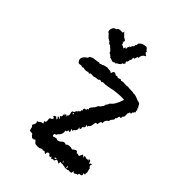

<svg xmlns="http://www.w3.org/2000/svg" viewBox="-159 -757 757 833"><g transform="rotate(30 219.0 -340.0)"><path d="M76 -115 82 -121Q90 -130 84 -137Q89 -137 92 -138L99 -141Q108 -144 114 -141Q114 -143 112 -153Q121 -151 123 -161L124 -169Q126 -175 127 -177Q131 -176 134 -177Q139 -179 140 -181Q142 -183 141 -186Q140 -188 135 -190Q136 -194 141 -196Q144 -197 149 -195Q149 -190 155 -186Q157 -190 157 -191L155 -195Q152 -199 154 -201Q157 -201 160 -198L162 -196L165 -193V-197L163 -200Q160 -203 161 -206Q162 -208 163 -207H165Q168 -209 170 -215L171 -220L172 -226L174 -221L176 -217Q175 -224 179 -225Q181 -226 182.5 -224Q184 -222 185 -218Q187 -220 186 -221V-224Q194 -226 194 -236V-245Q196 -251 199 -252Q204 -249 208 -256L211 -260Q215 -262 217 -262Q218 -265 222 -266L225 -267L228 -270Q226 -276 234 -276Q230 -281 235 -286Q240 -290 245 -285L246 -289L247 -293Q248 -292 254 -292Q251 -298 256 -303L261 -307L266 -311Q274 -315 282 -326L286 -328L291 -330Q296 -332 297 -336Q299 -335 302 -338.5Q305 -342 308 -349Q312 -351 315 -354L318 -358L320 -361Q342 -368 366 -406Q347 -414 307 -419L277 -421Q260 -422 247 -427Q244 -422 240 -425L236 -428Q234 -429 231 -429Q226 -424 217 -427L210 -428Q207 -429 203 -427Q191 -431 183 -433Q177 -425 171 -434Q167 -431 158 -433Q149 -435 145 -439Q137 -436 130 -443Q124 -442 116 -445Q99 -473 139 -486Q141 -491 144 -493Q150 -495 153 -495Q161 -497 172 -494L181 -493Q186 -491 191 -493L193 -491L196 -489Q198 -488 201 -491Q204 -490 208 -490Q211 -490 215 -492Q229 -492 234 -491Q238 -489 241 -488L247 -486Q253 -485 258 -477Q264 -489 270 -489Q274 -489 283 -479Q290 -483 293 -476Q294 -475 299 -475L304 -476Q311 -477 313 -471Q321 -473 333 -468L343 -465Q346 -464 353 -464Q355 -462 362 -460L372 -457Q384 -454 387 -451Q398 -449 409 -440L418 -433Q424 -429 429 -427L432 -421L433 -416Q435 -407 437 -405Q432 -404 436 -400L437 -397Q439 -395 437 -393Q433 -392 437 -385Q430 -382 429 -378Q425 -379 424 -375L423 -372L422 -368Q420 -370 417 -371Q415 -372 415 -373Q414 -371 414 -367Q408 -366 407 -357L405 -349Q403 -343 402 -342Q399 -342 397 -340L396 -337L395 -335Q394 -328 385 -333L382 -329L380 -324Q378 -319 374 -320Q372 -314 371 -310Q358 -303 355 -294Q336 -288 336 -272Q328 -275 324 -269L321 -262L317 -256Q309 -264 305 -251L303 -246L300 -240Q295 -232 289 -231Q287 -226 286 -226L284 -227L282 -229Q279 -231 279 -228L280 -223Q278 -217 274 -216L270 -214L267 -212Q269 -206 265 -202Q261 -199 258 -206Q256 -204 257 -202V-197L255 -193L252 -189Q248 -184 244 -185L238 -177Q232 -187 232 -181V-174L233 -167Q231 -167 228.5 -168Q226 -169 224 -170Q222 -171 221 -171Q222 -166 219.5 -164Q217 -162 211 -163Q210 -162 211 -160L212 -158V-157Q208 -140 191 -133Q190 -129 186 -128L182 -127H177V-124L176 -121Q175 -117 178 -115Q180 -114 184 -115H191Q199 -115 201 -110Q212 -108 221 -113L227 -116Q229 -117 232 -117Q238 -117 244 -111Q248 -115 256 -115Q259 -115 267 -113L278 -107L287 -111Q293 -113 295 -113Q302 -113 303 -103Q310 -104 318 -97L329 -111Q333 -111 338 -100Q339 -101 339 -102L338 -105Q338 -108 341 -109Q344 -110 350 -104L356 -103L362 -102Q362 -99 366 -100Q364 -101 362 -103Q361 -104 363 -106Q364 -107 366 -107Q370 -105 371 -104L372 -97Q372 -91 373 -90Q374 -90 374 -91L376 -92L378 -94Q380 -96 386 -92Q386 -90 384 -90H383L382 -89Q379 -81 386 -74Q384 -67 385 -61V-48L383 -50L380 -51L381 -49L382 -46Q382 -42 381 -40Q377 -41 373 -44Q375 -32 369 -30H364L359 -31Q355 -31 355 -24Q352 -25 348 -24L341 -22Q333 -20 332 -29Q330 -27 329 -24L328 -22L327 -19Q323 -16 316 -19L311 -21Q307 -21 306 -20L300 -21L293 -22Q286 -24 284 -28Q280 -26 275 -31Q266 -31 261 -36L260 -30L258 -24Q247 -35 245 -35Q242 -35 234 -26Q230 -30 218 -27V-31L217 -35Q214 -36 214 -33L213 -31Q212 -30 211 -30L208 -33Q208 -34 207 -34Q206 -34 205 -35Q204 -45 195 -43Q188 -42 188 -32Q184 -32 183 -35L180 -39Q176 -44 171 -39Q168 -45 160 -43L155 -42Q152 -40 149 -42Q140 -42 129 -48Q126 -52 125 -53L122 -60Q118 -68 113 -60Q111 -65 104 -62L101 -66L99 -70Q94 -74 96 -79Q93 -81 87 -83L83 -84L81 -85Q77 -86 79 -105Q74 -110 76 -115ZM163 -644Q168 -653 177 -655Q182 -652 189 -659Q193 -661 198 -660L202 -659H206Q210 -655 214 -656Q217 -657 219 -663Q222 -655 224 -653L227 -648Q229 -646 229 -643L233 -639L237 -635Q241 -631 243 -625Q241 -627 238 -628V-621Q238 -615 239 -614Q240 -613 238 -608Q243 -608 243 -606Q247 -604 248 -602L249 -600L252 -598Q255 -604 260 -608Q258 -602 262 -602L264 -606L265 -611Q266 -616 271 -614Q272 -615 271.5 -616Q271 -617 269 -618Q270 -619 272 -619H275Q279 -619 277 -624Q281 -622 282 -628Q286 -626 288 -631Q291 -633 287 -637Q292 -635 294 -640L296 -644L298 -649Q312 -659 335 -654L339 -650L341 -645Q343 -638 347 -637Q343 -631 346 -628L348 -626Q348 -625 349 -624L350 -622Q352 -621 354 -619Q354 -618 351 -616Q340 -617 330 -600V-599L331 -598Q332 -597 330 -595Q324 -600 320 -590Q316 -584 316 -584Q313 -582 309 -585L308 -580L307 -574Q305 -569 299 -569Q302 -566 300 -563L298 -561Q297 -560 297 -557Q292 -558 291 -554Q289 -549 293 -546L290 -544L287 -541Q283 -539 280 -540Q279 -533 269 -530L261 -528Q260 -528 258.5 -527Q257 -526 256 -525Q255 -524 254 -524Q252 -528 245 -524Q243 -526 242 -526L240 -525L238 -524L236 -526L234 -528Q230 -532 229 -530Q226 -535 222 -534Q221 -535 221 -539L218 -542L216 -545Q215 -549 211 -548Q212 -552 208 -555Q210 -558 208 -560L205 -565L202 -570L199 -574Q196 -581 192 -582Q189 -584 187 -587Q184 -590 185 -594Q180 -595 178 -600Q173 -603 169 -613L165 -620Q164 -624 160 -626Q157 -635 163 -644ZM241 -36Q239 -41 232 -40Q228 -35 233 -35ZM296 -24Q304 -25 297 -37Q295 -25 296 -24ZM268 -47 269 -44 270 -41Q270 -38 273 -36Q275 -42 268 -47ZM209 -244 205 -248Q202 -242 203 -241Q204 -240 209 -244ZM235 -622V-623Q233 -620 235 -618Q236 -619 236 -621ZM166 -129Q167 -129 167 -132Q164 -131 166 -129ZM284 -231H288Q287 -232 284 -231ZM219 -258V-256Q220 -255 220 -256Q220 -257 219 -258ZM269 -301 270 -302Q270 -303 269 -303Q268 -302 269 -301ZM200 -245Q199 -244 198 -244Q198 -243 199 -243Q200 -243 200 -245ZM234 -265V-266L233 -267Q233 -266 234 -265ZM93 -134 92 -133Q93 -133 93 -134Z"/></g></svg>

Font: Kom-post
Style: Regular
Weight: 400
Designer: @guaschetti
Foundry: guaschetti
Version: Version 1.00 December 6, 2021, initial release